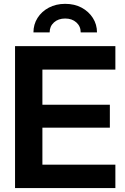

<svg xmlns="http://www.w3.org/2000/svg" viewBox="-20 -964 643 984"><path d="M57.1 0V-727.5H571.3V-607.4H197.3V-427.2H543V-309.6H197.3V-120.1H571.3V0ZM314 -944.3Q361.8 -944.3 398.2 -924.8Q434.6 -905.3 455.8 -872.1Q477.1 -838.9 477.1 -797.9H393.6Q393.6 -829.1 371.3 -849.1Q349.1 -869.1 314 -869.1Q278.8 -869.1 256.6 -849.1Q234.4 -829.1 234.4 -797.9H151.4Q151.4 -838.9 172.4 -872.1Q193.4 -905.3 230.2 -924.8Q267.1 -944.3 314 -944.3Z"/></svg>

Font: Inter Cardless Display
Style: Bold
Weight: 700
Designer: Rasmus Andersson
Foundry: rsms
Version: Version 4.001;git-9221beed3